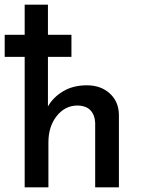

<svg xmlns="http://www.w3.org/2000/svg" viewBox="-26 -797 606 817"><path d="M79 0V-777H178V-344Q200 -383 242.5 -408.5Q285 -434 344 -434Q403 -434 441 -399.5Q479 -365 480 -309V0H379V-274Q378 -306 360 -326.5Q342 -347 304 -348Q251 -348 215.5 -303.5Q180 -259 180 -191V0ZM-6 -649H278V-555H-6Z"/></svg>

Font: Reem Kufi Ink
Style: Regular
Weight: 400
Designer: Khaled Hosny
Version: Version 1.7